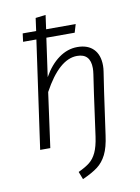

<svg xmlns="http://www.w3.org/2000/svg" viewBox="-101 -810 790 1081"><g transform="rotate(-10 294.0 -269.5)"><path d="M506 -406Q506 -389 503 -371L486 -258L452 -17Q443 51 423 91Q403 131 371.5 155Q340 179 284 204L267 160Q308 141 332 122Q356 103 371.5 70Q387 37 395 -19L428 -258L444 -367Q447 -387 447 -402Q447 -485 371 -485Q269 -485 176 -313L133 0H75L162 -616H86L92 -663H169L179 -736L237 -743L226 -663H395L381 -616H219L188 -396Q225 -462 275 -498Q325 -534 381 -534Q441 -534 473.5 -500.5Q506 -467 506 -406Z"/></g></svg>

Font: Fira Sans Light
Style: Italic
Weight: 300
Italic angle: -8°
Designer: bBox Type GmbH & Carrois Corporate GbR & Edenspiekermann AG
Foundry: bBox Type GmbH & Carrois Corporate GbR & Edenspiekermann AG
Version: Version 4.301